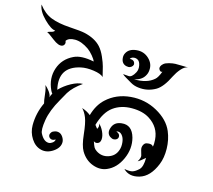

<svg xmlns="http://www.w3.org/2000/svg" viewBox="-186 -920 1177 1062"><g transform="rotate(15 402.5 -388.5)"><path d="M-75 -785Q-42 -741 0.5 -724.5Q43 -708 108 -704Q173 -700 195 -695Q257 -681 290 -645Q308 -625 322 -593Q336 -561 341 -541.5Q346 -522 355 -485Q340 -500 298.5 -506Q257 -512 225 -505Q102 -478 131 -352Q158 -380 194.5 -400Q231 -420 260 -420Q210 -385 187 -348Q182 -340 173.5 -324Q165 -308 160 -300Q120 -231 110.5 -172.5Q101 -114 112 -95Q133 -55 162 -56Q173 -57 183 -65Q193 -73 194 -84Q172 -71 158 -86Q147 -99 160 -116Q166 -123 178.5 -126.5Q191 -130 203 -126Q215 -122 224 -108.5Q233 -95 234 -81Q235 -48 200 -24Q165 0 130 -8.5Q95 -17 72.5 -52Q50 -87 50 -128Q50 -197 80 -260Q76 -272 72 -309.5Q68 -347 60 -360Q73 -351 86.5 -332.5Q100 -314 100 -300Q102 -311 110 -324Q104 -331 100 -340Q71 -403 91 -462.5Q111 -522 170 -550Q211 -570 285 -555Q281 -567 265.5 -585.5Q250 -604 235 -615Q192 -645 155 -645Q118 -645 105 -625Q110 -615 106.5 -606.5Q103 -598 95 -595Q75 -587 38.5 -615.5Q2 -644 -5 -645Q-2 -649 14 -652.5Q30 -656 35 -665Q10 -667 -30.5 -707.5Q-71 -748 -75 -785Z M397 -360Q453 -412 534.5 -419Q616 -426 685.5 -387.5Q755 -349 780 -290Q799 -245 800 -193Q801 -141 785 -102Q753 -23 695.5 -6Q638 11 603 -25Q634 -19 650 -24Q666 -29 684.5 -46.5Q703 -64 703 -115Q674 -90 663 -85Q677 -108 674 -120.5Q671 -133 666 -148.5Q661 -164 667.5 -178Q674 -192 686 -194Q714 -200 723 -185Q727 -199 725 -225Q720 -296 658 -335Q619 -360 557 -360Q495 -360 451 -328Q407 -296 385 -219Q392 -210 400 -200Q411 -218 402 -232Q418 -219 429.5 -194Q441 -169 439 -149.5Q437 -130 423 -125.5Q409 -121 400 -130Q408 -106 413 -97Q418 -88 430 -80Q463 -58 500.5 -70.5Q538 -83 550 -120Q557 -140 554 -165.5Q551 -191 537.5 -205.5Q524 -220 506 -214Q531 -205 527 -184Q526 -178 519 -173Q512 -168 502.5 -168Q493 -168 482 -175.5Q471 -183 467.5 -195.5Q464 -208 470 -225Q482 -261 523 -265Q582 -272 601 -204Q617 -144 589.5 -83Q562 -22 510 0Q473 16 429.5 0Q386 -16 360 -60Q343 -89 336.5 -152Q330 -215 318.5 -244Q307 -273 290 -290Q319 -281 341 -263Q358 -324 397 -360Z M441 -644Q456 -673 498 -677Q540 -681 569.5 -653Q599 -625 595 -587Q594 -570 584 -554Q567 -526 527 -518Q599 -516 639 -551Q653 -562 667 -599Q661 -595 655.5 -598.5Q650 -602 647 -609Q644 -616 647.5 -624.5Q651 -633 660.5 -641Q670 -649 690 -654Q710 -659 725 -659.5Q740 -660 765 -659Q790 -658 797 -659Q777 -655 759 -634Q741 -613 729 -589Q696 -521 660 -500Q613 -473 560 -480Q535 -483 515 -495Q495 -507 481 -515Q467 -523 460 -530Q480 -529 490.5 -527.5Q501 -526 510.5 -534Q520 -542 529 -559Q538 -576 534 -598Q530 -620 518.5 -627.5Q507 -635 493.5 -633Q480 -631 474 -621Q500 -622 504 -602Q506 -595 501 -588Q496 -581 487.5 -577.5Q479 -574 466 -577Q453 -580 445 -589.5Q437 -599 435.5 -615.5Q434 -632 441 -644Z"/></g></svg>

Font: SOV_mook
Style: Book
Weight: 400
Version: Version 1.00